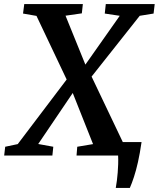

<svg xmlns="http://www.w3.org/2000/svg" viewBox="-52 -763 778 942"><path d="M516 159Q519 142 521.5 123Q524 104 525.5 83.8Q527 63.5 527.8 42.2Q528.5 21 527.5 0L482.5 -66H642.5Q634.5 -10.5 625 31.8Q615.5 74 605.2 105.2Q595 136.5 585 159ZM-31.5 0 -26.5 -43 35 -56 275.5 -373.5 365.5 -444 535.5 -685.5 462 -696.5 467 -743H707L701.5 -696.5L633.5 -685.5L396 -385.5L305 -307L135.5 -56.5L209.5 -43L205 0ZM323.5 0 327 -43 404.5 -56 305 -306.5 275.5 -372 127 -685 61 -696.5 67 -743H354.5L349.5 -697.5L269.5 -686L367.5 -444.5L397.5 -387L555 -56.5L625.5 -43L621 0Z"/></svg>

Font: Merriweather 24pt SemiBold
Style: Italic
Weight: 600
Italic angle: -7.8°
Version: Version 2.101